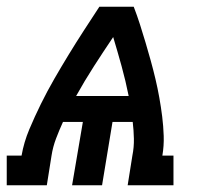

<svg xmlns="http://www.w3.org/2000/svg" viewBox="-65 -550 585 570"><path d="M-45 0V-88H-1Q6 -128 22 -166Q38 -204 56.5 -241.5Q75 -279 96 -315.5Q117 -352 139 -388Q161 -424 184 -459.5Q207 -495 230 -530H332Q342 -504 350.5 -477.5Q359 -451 367 -424Q375 -397 382.5 -370Q390 -343 396.5 -315.5Q403 -288 408 -260Q413 -232 416.5 -204Q420 -176 421 -146.5Q422 -117 417 -88H450V0H314L328 -88Q333 -113 332.5 -138Q332 -163 329 -188H269L238 0H149L181 -188H122Q111 -164 101.5 -139Q92 -114 88 -88L74 0ZM161 -265H317Q308 -310 296 -353.5Q284 -397 271 -440Q242 -397 214 -353.5Q186 -310 161 -265Z"/></svg>

Font: Iosevka Curly Slab SmBdObl
Style: Regular
Weight: 600
Italic angle: -9°
Monospace: yes
Designer: Belleve Invis
Foundry: Belleve Invis
Version: Version 11.0.0; ttfautohint (v1.8.3)